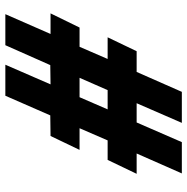

<svg xmlns="http://www.w3.org/2000/svg" viewBox="-11 -689 700 718"><g transform="rotate(-90 339.0 -330.0)"><path d="M354.5 0H238.5L312 -169H240L166.5 0H49.5L124 -169H48L100 -277.5H173L218.5 -382.5H137.5L189.5 -491L266.5 -492L340 -660H456L382.5 -491L454.5 -492L529 -660H645L571 -491H648L595 -382.5H523L477.5 -277.5H558.5L506.5 -169H429ZM361 -277.5 407 -382.5H334.5L289 -277.5Z"/></g></svg>

Font: Lucymar Sans ExtraBold
Style: Italic
Weight: 800
Italic angle: -10°
Foundry: The League of Moveable Type (original font) / Main changes by Cristiano Sobral with portions from Mirco Monsees
Version: Version 2.00;August 30, 2020;FontCreator 13.0.0.2681 64-bit